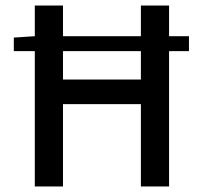

<svg xmlns="http://www.w3.org/2000/svg" viewBox="-20 -675 734 695"><path d="M106 0V-490H30V-539L106 -544V-655H208V-544H490V-655H592V-544H664V-490H592V0H490V-298H208V0ZM208 -387H490V-490H208Z"/></svg>

Font: Assistant SemiBold
Style: Regular
Weight: 600
Designer: Hebrew By Ben Nathan, Latin by Paul Hunt
Version: Version 3.000